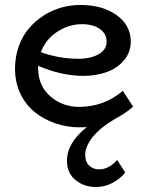

<svg xmlns="http://www.w3.org/2000/svg" viewBox="-20 -503 599 780"><path d="M382.8 185.1Q421.4 185.1 456.1 147L488.8 198.2Q466.8 224.6 435.5 240.7Q404.3 256.8 370.1 256.8Q321.8 256.8 286.9 228.5Q252 200.2 252 149.9Q252 77.1 333 13.2Q323.2 14.2 301.8 14.2Q252 14.2 205.6 -1.7Q159.2 -17.6 122.3 -46.6Q85.4 -75.7 63.2 -121.8Q41 -168 41 -224.1Q41 -272 55.9 -314Q70.8 -356 96.4 -386.5Q122.1 -417 155.8 -439Q189.5 -460.9 228 -471.9Q266.6 -482.9 306.2 -482.9Q396 -482.9 453.6 -441.7Q511.2 -400.4 511.2 -334Q511.2 -289.6 482.9 -257.1Q454.6 -224.6 411.9 -209.7Q369.1 -194.8 318.8 -194.8Q229.5 -194.8 134.8 -235.8V-227.1Q134.8 -154.8 184.8 -111.3Q234.9 -67.9 305.2 -68.8Q403.8 -70.3 479 -133.8L521 -69.8Q485.4 -39.1 446.8 -20Q385.3 17.1 355.7 54.7Q326.2 92.3 326.2 126Q326.2 154.3 342.3 169.7Q358.4 185.1 382.8 185.1ZM313 -404.8Q259.8 -404.8 212.6 -374Q165.5 -343.3 146 -291Q221.2 -264.2 297.9 -264.2Q347.7 -264.2 380.4 -282.5Q413.1 -300.8 413.1 -334Q413.1 -366.2 385.3 -385.5Q357.4 -404.8 313 -404.8Z"/></svg>

Font: BioRhyme
Style: Regular
Weight: 400
Designer: Aoife Mooney
Foundry: Aoife Mooney Type
Version: Version 1.500;PS 001.500;hotconv 1.0.88;makeotf.lib2.5.64775